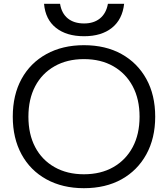

<svg xmlns="http://www.w3.org/2000/svg" viewBox="-20 -977 881 1007"><path d="M420 10Q308 10 223.5 -36.5Q139 -83 93 -167.5Q47 -252 47 -365Q47 -479 93 -563Q139 -647 223.5 -693.5Q308 -740 420 -740Q534 -740 617.5 -693.5Q701 -647 747.5 -563Q794 -479 794 -365Q794 -252 747.5 -167.5Q701 -83 617.5 -36.5Q534 10 420 10ZM420 -63Q509 -63 574.5 -100.5Q640 -138 676 -205.5Q712 -273 712 -365Q712 -457 676 -524.5Q640 -592 574.5 -629.5Q509 -667 420 -667Q332 -667 266 -629.5Q200 -592 164.5 -524.5Q129 -457 129 -365Q129 -273 164.5 -205.5Q200 -138 266 -100.5Q332 -63 420 -63ZM421 -787Q329 -787 273.5 -831Q218 -875 211 -957H295Q303 -907 335.5 -880.5Q368 -854 421 -854Q472 -854 504.5 -880.5Q537 -907 546 -957H631Q622 -875 567 -831Q512 -787 421 -787Z"/></svg>

Font: M PLUS 2
Style: Regular
Weight: 400
Designer: Coji Morishita
Foundry: UNDERFOREST DESIGN
Version: Version 1.001